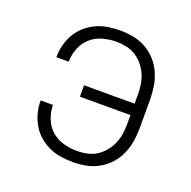

<svg xmlns="http://www.w3.org/2000/svg" viewBox="-104 -645 758 760"><g transform="rotate(20 275.0 -265.0)"><path d="M279 12Q253 12 227 8Q201 4 177.5 -7Q154 -18 134.5 -35Q115 -52 102 -74.5Q89 -97 82.5 -122Q76 -147 76 -173V-174H128Q128 -145 139 -117Q150 -89 171.5 -70Q193 -51 221.5 -43Q250 -35 279 -35Q300 -35 321.5 -39.5Q343 -44 361 -55.5Q379 -67 393 -84Q407 -101 415.5 -121Q424 -141 427 -162Q430 -183 430 -205V-241H217V-289H430V-325Q430 -347 427 -368Q424 -389 415.5 -409Q407 -429 393 -446Q379 -463 361 -474.5Q343 -486 321.5 -490.5Q300 -495 279 -495Q250 -495 221.5 -487Q193 -479 171.5 -460Q150 -441 139 -413Q128 -385 128 -356H76V-357Q76 -383 82.5 -408Q89 -433 102 -455.5Q115 -478 134.5 -495Q154 -512 177.5 -523Q201 -534 227 -538Q253 -542 279 -542Q307 -542 335 -536.5Q363 -531 387.5 -517Q412 -503 431 -482Q450 -461 461.5 -435Q473 -409 477.5 -381Q482 -353 482 -325V-205Q482 -177 477.5 -149Q473 -121 461.5 -95Q450 -69 431 -48Q412 -27 387.5 -13Q363 1 335 6.5Q307 12 279 12Z"/></g></svg>

Font: Lode Dark
Style: Regular
Weight: 400
Monospace: yes
Designer: Belleve Invis
Foundry: Belleve Invis
Version: Version 29.2.0; ttfautohint (v1.8.3)